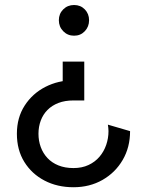

<svg xmlns="http://www.w3.org/2000/svg" viewBox="-20 -538 599 782"><path d="M279.3 146.5Q314 146.5 340.6 134Q367.2 121.6 385.3 100.3Q403.3 79.1 412.6 52Q421.9 24.9 421.9 -3.9Q421.9 -10.7 421.1 -17.3Q420.4 -23.9 419.4 -30.3L509.8 -3.9Q509.8 62 479.7 113.5Q449.7 165 397.5 194.8Q345.2 224.6 279.3 224.6Q213.4 224.6 161.4 197.5Q109.4 170.4 79.1 121.6Q48.8 72.8 48.8 6.8Q48.8 -59.1 80.6 -108.2Q112.3 -157.2 164.8 -184.1Q217.3 -210.9 279.3 -210.9V-128.9Q244.6 -128.9 218 -118.7Q191.4 -108.4 173.3 -90.1Q155.3 -71.8 146 -46.9Q136.7 -22 136.7 6.8Q136.7 35.6 146 61Q155.3 86.4 173.3 105.7Q191.4 125 218 135.7Q244.6 146.5 279.3 146.5ZM342.8 -455.6Q342.8 -481.9 325.4 -499.8Q308.1 -517.6 281.7 -517.6Q255.4 -517.6 237.5 -499.8Q219.7 -481.9 219.7 -455.6Q219.7 -429.2 237.5 -410.9Q255.4 -392.6 281.7 -392.6Q308.1 -392.6 325.4 -410.9Q342.8 -429.2 342.8 -455.6ZM323.2 -287.1V-128.9H235.4V-287.1Z"/></svg>

Font: Giphurs
Style: Regular
Weight: 400
Version: Version 2.010